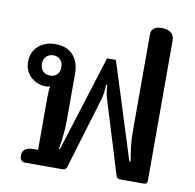

<svg xmlns="http://www.w3.org/2000/svg" viewBox="-80 -797 894 878"><g transform="rotate(10 367.5 -357.5)"><path d="M91 0Q82 0 75 -7Q68 -14 68 -28Q68 -68 119 -68H141V-313Q141 -343 145 -364Q137 -360 126 -360Q86 -360 56 -386.5Q26 -413 26 -458Q26 -503 57 -530.5Q88 -558 135 -558Q190 -558 218.5 -526Q247 -494 247 -442V-224Q247 -164 234 -89H239L379 -535H420L561 -89H567Q560 -130 556.5 -160Q553 -190 553 -224V-679Q553 -694 565 -704.5Q577 -715 600 -715Q660 -715 660 -667V-16Q660 0 644 0H533Q520 0 515 -14L412 -349Q403 -377 401 -415H396Q394 -374 387 -349L286 -14Q281 0 267 0ZM180 -459Q180 -481 167.5 -493.5Q155 -506 135 -506Q116 -506 103 -493.5Q90 -481 90 -459Q90 -436 103 -424Q116 -412 135 -412Q155 -412 167.5 -424Q180 -436 180 -459Z"/></g></svg>

Font: Maitree Semibold
Style: Regular
Weight: 600
Designer: CadsonDemak Team
Foundry: CadsonDemak
Version: Version 1.010